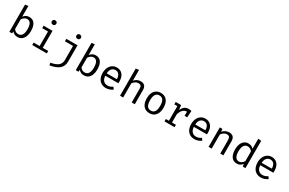

<svg xmlns="http://www.w3.org/2000/svg" viewBox="215 -2599 6955 4622"><g transform="rotate(30 3692.5 -288.0)"><path d="M189.2 -469.7Q219.5 -509.2 258.5 -530.3Q297.4 -551.3 343.1 -551.3Q447.7 -551.3 496.7 -477.2Q545.6 -403.1 545.6 -270.3Q545.6 -187.7 521 -123.8Q496.4 -60 448.2 -24.1Q400 11.8 331.8 11.8Q284.6 11.8 248.2 -4.9Q211.8 -21.5 184.6 -55.9L178.5 0H103.1V-757.4L189.2 -768.2ZM451.8 -270.8Q451.8 -375.9 419.5 -429Q387.2 -482.1 324.6 -482.1Q283.1 -482.1 248.7 -457.4Q214.4 -432.8 189.2 -395.4V-127.7Q210.8 -94.9 242.8 -76.4Q274.9 -57.9 311.3 -57.9Q380 -57.9 415.9 -111Q451.8 -164.1 451.8 -270.8Z M986.2 -732.8Q986.2 -706.2 968.7 -688.7Q951.3 -671.3 923.1 -671.3Q895.9 -671.3 878.5 -689Q861 -706.7 861 -732.8Q861 -758.5 878.5 -775.6Q895.9 -792.8 923.1 -792.8Q951.3 -792.8 968.7 -775.6Q986.2 -758.5 986.2 -732.8ZM744.1 -540H991.8V-68.2H1144.1V0H739V-68.2H905.6V-471.8H744.1Z M1670.3 -732.8Q1670.3 -706.2 1652.6 -688.7Q1634.9 -671.3 1606.7 -671.3Q1579.5 -671.3 1562.3 -688.7Q1545.1 -706.2 1545.1 -732.8Q1545.1 -758.5 1562.3 -775.6Q1579.5 -792.8 1606.7 -792.8Q1634.9 -792.8 1652.6 -775.6Q1670.3 -758.5 1670.3 -732.8ZM1687.2 -86.7Q1687.2 44.1 1600 116.7Q1512.8 189.2 1343.1 217.4L1328.7 150.8Q1459.5 129.2 1530.3 75.4Q1601 21.5 1601 -81V-471.8H1376.4V-540H1687.2Z M2035.4 -469.7Q2065.6 -509.2 2104.6 -530.3Q2143.6 -551.3 2189.2 -551.3Q2293.8 -551.3 2342.8 -477.2Q2391.8 -403.1 2391.8 -270.3Q2391.8 -187.7 2367.2 -123.8Q2342.6 -60 2294.4 -24.1Q2246.2 11.8 2177.9 11.8Q2130.8 11.8 2094.4 -4.9Q2057.9 -21.5 2030.8 -55.9L2024.6 0H1949.2V-757.4L2035.4 -768.2ZM2297.9 -270.8Q2297.9 -375.9 2265.6 -429Q2233.3 -482.1 2170.8 -482.1Q2129.2 -482.1 2094.9 -457.4Q2060.5 -432.8 2035.4 -395.4V-127.7Q2056.9 -94.9 2089 -76.4Q2121 -57.9 2157.4 -57.9Q2226.2 -57.9 2262.1 -111Q2297.9 -164.1 2297.9 -270.8Z M2632.3 -239.5Q2634.4 -179 2655.9 -138.7Q2677.4 -98.5 2712.3 -79.2Q2747.2 -60 2790.3 -60Q2830.3 -60 2863.8 -71.8Q2897.4 -83.6 2934.4 -108.7L2974.9 -51.8Q2936.9 -22.1 2887.9 -5.1Q2839 11.8 2789.2 11.8Q2711.8 11.8 2655.9 -23.1Q2600 -57.9 2571 -121.5Q2542.1 -185.1 2542.1 -269.2Q2542.1 -350.8 2571.3 -414.9Q2600.5 -479 2653.8 -515.1Q2707.2 -551.3 2777.9 -551.3Q2845.6 -551.3 2895.1 -519.5Q2944.6 -487.7 2971 -427.9Q2997.4 -368.2 2997.4 -286.7Q2997.4 -263.1 2995.4 -239.5ZM2632.8 -306.2H2914.4Q2912.8 -391.3 2876.9 -435.9Q2841 -480.5 2779 -480.5Q2716.4 -480.5 2677.2 -436.7Q2637.9 -392.8 2632.8 -306.2Z M3266.2 -466.2Q3297.4 -507.2 3343.3 -529.2Q3389.2 -551.3 3438.5 -551.3Q3515.9 -551.3 3553.1 -510.3Q3590.3 -469.2 3590.3 -392.3V0H3504.1V-390.3Q3504.1 -438.5 3481.5 -461Q3459 -483.6 3410.8 -483.6Q3368.2 -483.6 3329.2 -456.7Q3290.3 -429.7 3266.2 -393.3V0H3180V-756.4L3266.2 -765.6Z M4232.3 -270.3Q4232.3 -186.7 4205.4 -123.1Q4178.5 -59.5 4126.2 -23.8Q4073.8 11.8 4000 11.8Q3925.1 11.8 3873.1 -22.8Q3821 -57.4 3794.4 -120.5Q3767.7 -183.6 3767.7 -269.2Q3767.7 -353.3 3794.6 -416.9Q3821.5 -480.5 3874.1 -515.9Q3926.7 -551.3 4001 -551.3Q4075.9 -551.3 4127.7 -517.2Q4179.5 -483.1 4205.9 -419.7Q4232.3 -356.4 4232.3 -270.3ZM3860 -269.2Q3860 -163.1 3894.9 -111Q3929.7 -59 4000 -59Q4070.3 -59 4105.1 -111Q4140 -163.1 4140 -270.3Q4140 -376.9 4105.1 -429Q4070.3 -481 4001 -481Q3930.8 -481 3895.4 -429Q3860 -376.9 3860 -269.2Z M4851.8 -540 4839.5 -357.4H4768.7V-472.3H4764.1Q4701.5 -472.3 4657.4 -428.2Q4613.3 -384.1 4586.2 -294.9V-66.2H4695.9V0H4415.9V-66.2H4500V-473.8H4415.9V-540H4565.6L4581.5 -412.3Q4614.4 -482.6 4659.7 -517.2Q4705.1 -551.8 4775.4 -551.8Q4796.4 -551.8 4813.8 -549Q4831.3 -546.2 4851.8 -540Z M5093.8 -239.5Q5095.9 -179 5117.4 -138.7Q5139 -98.5 5173.8 -79.2Q5208.7 -60 5251.8 -60Q5291.8 -60 5325.4 -71.8Q5359 -83.6 5395.9 -108.7L5436.4 -51.8Q5398.5 -22.1 5349.5 -5.1Q5300.5 11.8 5250.8 11.8Q5173.3 11.8 5117.4 -23.1Q5061.5 -57.9 5032.6 -121.5Q5003.6 -185.1 5003.6 -269.2Q5003.6 -350.8 5032.8 -414.9Q5062.1 -479 5115.4 -515.1Q5168.7 -551.3 5239.5 -551.3Q5307.2 -551.3 5356.7 -519.5Q5406.2 -487.7 5432.6 -427.9Q5459 -368.2 5459 -286.7Q5459 -263.1 5456.9 -239.5ZM5094.4 -306.2H5375.9Q5374.4 -391.3 5338.5 -435.9Q5302.6 -480.5 5240.5 -480.5Q5177.9 -480.5 5138.7 -436.7Q5099.5 -392.8 5094.4 -306.2Z M5641.5 0V-540H5714.9L5721.5 -465.1Q5753.8 -505.6 5802.8 -528.5Q5851.8 -551.3 5900 -551.3Q5977.4 -551.3 6014.6 -510.3Q6051.8 -469.2 6051.8 -392.3V0H5965.6V-328.7Q5965.6 -389.2 5959.2 -421Q5952.8 -452.8 5933.1 -468.2Q5913.3 -483.6 5873.3 -483.6Q5829.7 -483.6 5791 -456.7Q5752.3 -429.7 5727.7 -393.3V0Z M6580 -768.2 6666.2 -757.4V0H6590.8L6582.6 -71.3Q6552.8 -29.2 6513.8 -8.7Q6474.9 11.8 6429.2 11.8Q6326.7 11.8 6275.1 -63.6Q6223.6 -139 6223.6 -269.2Q6223.6 -350.8 6249 -414.9Q6274.4 -479 6322.3 -515.1Q6370.3 -551.3 6435.4 -551.3Q6481.5 -551.3 6517.2 -535.4Q6552.8 -519.5 6580 -487.7ZM6317.4 -269.2Q6317.4 -164.6 6350.5 -111.3Q6383.6 -57.9 6447.2 -57.9Q6523.6 -57.9 6580 -143.1V-412.8Q6557.9 -445.6 6526.4 -463.8Q6494.9 -482.1 6457.9 -482.1Q6389.7 -482.1 6353.6 -428.5Q6317.4 -374.9 6317.4 -269.2Z M6940 -239.5Q6942.1 -179 6963.6 -138.7Q6985.1 -98.5 7020 -79.2Q7054.9 -60 7097.9 -60Q7137.9 -60 7171.5 -71.8Q7205.1 -83.6 7242.1 -108.7L7282.6 -51.8Q7244.6 -22.1 7195.6 -5.1Q7146.7 11.8 7096.9 11.8Q7019.5 11.8 6963.6 -23.1Q6907.7 -57.9 6878.7 -121.5Q6849.7 -185.1 6849.7 -269.2Q6849.7 -350.8 6879 -414.9Q6908.2 -479 6961.5 -515.1Q7014.9 -551.3 7085.6 -551.3Q7153.3 -551.3 7202.8 -519.5Q7252.3 -487.7 7278.7 -427.9Q7305.1 -368.2 7305.1 -286.7Q7305.1 -263.1 7303.1 -239.5ZM6940.5 -306.2H7222.1Q7220.5 -391.3 7184.6 -435.9Q7148.7 -480.5 7086.7 -480.5Q7024.1 -480.5 6984.9 -436.7Q6945.6 -392.8 6940.5 -306.2Z"/></g></svg>

Font: Fira Code
Style: Regular
Weight: 400
Designer: Carrois Corporate, Edenspiekermann AG, Nikita Prokopov
Foundry: Carrois Corporate, Edenspiekermann AG, Nikita Prokopov
Version: Version 5.002